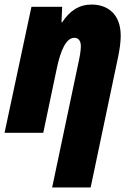

<svg xmlns="http://www.w3.org/2000/svg" viewBox="-26 -583 576 843"><path d="M318 -306 203 240H372L493 -335C500 -370 504 -400 504 -426C504 -522 446 -563 376 -563C322 -563 280 -536 247 -485H244L247 -553H112L-6 0H164L223 -281C241 -366 265 -417 301 -417C318 -417 329 -404 329 -380C329 -361 324 -332 318 -306Z"/></svg>

Font: Noto Sans Condensed Black
Style: Italic
Weight: 900
Width: 3
Italic angle: -12°
Designer: Monotype Design Team
Foundry: Monotype Imaging Inc.
Version: Version 2.013